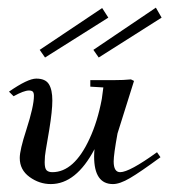

<svg xmlns="http://www.w3.org/2000/svg" viewBox="-20 -459 432 489"><path d="M81.1 -332 240.2 -438.5 255.9 -414.1 94.7 -312.5ZM217.8 -332 377 -439.5 391.6 -414.1 231.4 -312.5ZM2.9 -225.6Q50.8 -258.8 72.3 -258.8Q95.7 -258.8 104.5 -244.6Q113.3 -230.5 113.3 -203.1Q113.3 -176.8 105.5 -128.9L96.7 -77.1Q93.8 -61.5 93.8 -45.9Q93.8 -30.3 98.6 -25.4Q103.5 -20.5 113.3 -20.5Q168.9 -20.5 208 -105.5Q228.5 -149.4 239.3 -207L243.2 -236.3L210 -238.3V-254.9H269.5Q295.9 -254.9 313.5 -256.8L321.3 -252.9L279.3 -119.1Q269.5 -65.4 269.5 -47.9Q269.5 -20.5 286.1 -20.5Q309.6 -20.5 379.9 -71.3L388.7 -58.6Q336.9 -20.5 311 -5.4Q285.2 9.8 267.6 9.8Q219.7 9.8 219.7 -60.5Q219.7 -68.4 220.7 -79.1Q173.8 9.8 109.4 9.8Q80.1 9.8 55.2 -8.3Q30.3 -26.4 30.3 -56.6Q30.3 -77.1 46.9 -127.9Q66.4 -188.5 66.4 -214.8Q66.4 -222.7 63.5 -225.6Q60.5 -228.5 53.7 -228.5Q41 -228.5 14.6 -213.9Z"/></svg>

Font: Kleymisska
Style: Regular
Weight: 500
Italic angle: -8°
Designer: gluk
Foundry: gluk
Version: Version 0.298